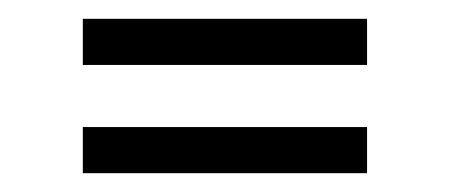

<svg xmlns="http://www.w3.org/2000/svg" viewBox="-20 -378 478 204"><path d="M68 -194V-243H370V-194ZM68 -309V-358H370V-309Z"/></svg>

Font: Boldmen
Style: Regular
Weight: 400
Designer: Matt McInerney, Pablo Impallari, Rodrigo Fuenzalida
Foundry: LIVING CONCEPT
Version: Version 1.000